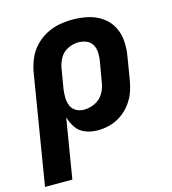

<svg xmlns="http://www.w3.org/2000/svg" viewBox="-139 -628 826 923"><g transform="rotate(-15 273.5 -166.5)"><path d="M-29 205H107L156 -92Q164 -63 181 -38.5Q198 -14 226.5 -3Q255 8 287 8Q317 8 347.5 0Q378 -8 405 -26.5Q432 -45 452 -71.5Q472 -98 482.5 -127.5Q493 -157 498 -188L516 -298Q523 -337 520 -375.5Q517 -414 499.5 -446.5Q482 -479 451.5 -500Q421 -521 383.5 -529.5Q346 -538 307 -538Q274 -538 240.5 -532Q207 -526 175.5 -509.5Q144 -493 119 -466.5Q94 -440 80.5 -408Q67 -376 61 -343ZM248 -105Q227 -105 209 -115.5Q191 -126 183.5 -145.5Q176 -165 176 -186.5Q176 -208 179 -229L195 -324Q199 -350 213 -375Q227 -400 253 -412.5Q279 -425 305 -425Q326 -425 344.5 -417.5Q363 -410 373 -393.5Q383 -377 384.5 -357Q386 -337 383 -316L364 -206Q360 -179 344.5 -154Q329 -129 302 -117Q275 -105 248 -105Z"/></g></svg>

Font: Iosevka Sparkle XBdObl
Style: Regular
Weight: 800
Italic angle: -9°
Designer: Belleve Invis
Foundry: Belleve Invis
Version: Version 4.5.0; ttfautohint (v1.8.3)